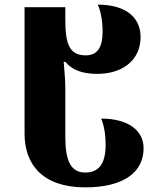

<svg xmlns="http://www.w3.org/2000/svg" viewBox="-20 -567 671 829"><path d="M348 242C519 242 600 173 600 73C600 -4 533 -55 417 -55C428 -28 436 9 436 59C436 138 408 178 348 178C286 178 262 128 262 23V-185C262 -217 259 -255 255 -300H262C289 -267 333 -248 399 -248C515 -248 587 -312 587 -407C587 -493 522 -547 402 -547C413 -525 423 -481 423 -432C423 -364 402 -328 350 -328C280 -328 262 -377 262 -481V-536H86V10C86 143 164 242 348 242Z"/></svg>

Font: Noto Serif Georgian Extra
Style: Regular
Weight: 800
Designer: Monotype Design Team
Foundry: Monotype Imaging Inc.
Version: Version 1.901